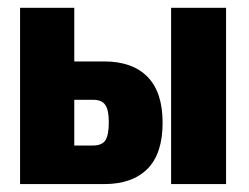

<svg xmlns="http://www.w3.org/2000/svg" viewBox="-20 -466 630 486"><path d="M168 -446.3H30.8V0H243.2Q314.9 0 353.3 -38.6Q391.6 -77.1 391.6 -155.3Q391.6 -232.9 353.3 -271.7Q314.9 -310.5 243.7 -310.5H168ZM215.8 -213.4Q237.3 -213.4 246.3 -200.7Q255.4 -188 255.4 -156.7Q255.4 -123.5 246.6 -110.6Q237.8 -97.7 215.8 -97.7H168V-213.4ZM413.1 0H552.2V-446.3H413.1Z"/></svg>

Font: Roboto Flex Super Cond Bold
Style: Regular
Weight: 700
Width: 3
Designer: Berlow after Robertson
Foundry: Google
Version: Version 3.000